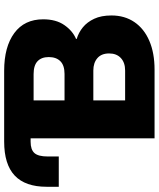

<svg xmlns="http://www.w3.org/2000/svg" viewBox="58 -802 745 900"><g transform="rotate(-90 430.0 -352.5)"><path d="M231 0V-581H215Q178 -581 162 -563Q146 -545 146 -501V-449H4V-506Q4 -606 56.5 -655.5Q109 -705 216 -705H548Q660 -705 724.5 -657.5Q789 -610 789 -522Q789 -462 762 -423Q735 -384 697 -368V-365Q727 -356 751.5 -336Q776 -316 791.5 -283Q807 -250 807 -202Q807 -140 776 -94.5Q745 -49 688 -24.5Q631 0 553 0ZM409 -138H549Q586 -138 607.5 -158Q629 -178 629 -213Q629 -249 607 -268Q585 -287 549 -287H409ZM409 -422H533Q573 -422 592.5 -441.5Q612 -461 612 -496Q612 -530 592.5 -548.5Q573 -567 532 -567H409Z"/></g></svg>

Font: Nunito Sans 7pt SemiCondensed Black
Style: Regular
Weight: 900
Width: 4
Designer: Vernon Adams
Foundry: Vernon Adams
Version: Version 3.101;gftools[0.9.27]